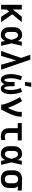

<svg xmlns="http://www.w3.org/2000/svg" viewBox="1996 -2796 807 4840"><g transform="rotate(90 2400.0 -375.5)"><path d="M404 0 270 -201 218 -139V0H100V-520H218V-291L398 -520H539L339 -282L539 0Z M865 8Q837 8 809 2.5Q781 -3 757 -17.5Q733 -32 714.5 -53.5Q696 -75 684.5 -100.5Q673 -126 669 -154Q665 -182 665 -210V-310Q665 -338 669 -366Q673 -394 684.5 -419.5Q696 -445 714.5 -466.5Q733 -488 757 -502.5Q781 -517 809 -522.5Q837 -528 865 -528Q889 -528 912 -520.5Q935 -513 954 -498.5Q973 -484 987.5 -464.5Q1002 -445 1014 -424Q1018 -448 1022.5 -472Q1027 -496 1031 -520H1133Q1117 -456 1102.5 -391.5Q1088 -327 1072 -263Q1089 -198 1104 -132Q1119 -66 1135 0H1033Q1028 -25 1023.5 -50Q1019 -75 1015 -100Q1003 -79 989 -59Q975 -39 956 -23.5Q937 -8 913 0Q889 8 865 8ZM865 -93Q883 -93 900 -102.5Q917 -112 928.5 -126.5Q940 -141 948 -157.5Q956 -174 962 -191.5Q968 -209 973 -227Q978 -245 983 -263Q978 -280 973 -297.5Q968 -315 961.5 -332Q955 -349 947 -365.5Q939 -382 927.5 -396Q916 -410 899.5 -418.5Q883 -427 865 -427Q852 -427 839 -422.5Q826 -418 816 -409Q806 -400 800 -388Q794 -376 790 -363Q786 -350 785 -336.5Q784 -323 784 -310V-210Q784 -197 785 -183.5Q786 -170 790 -157Q794 -144 800 -132Q806 -120 816 -111Q826 -102 839 -97.5Q852 -93 865 -93Z M1389 0H1265L1440 -502L1418 -566Q1403 -609 1388.5 -651Q1374 -693 1360 -735H1483L1735 0H1611L1502 -381Z M1987 8Q1967 8 1947.5 0.5Q1928 -7 1913.5 -21Q1899 -35 1889 -52.5Q1879 -70 1872 -89Q1865 -108 1860.5 -127.5Q1856 -147 1853 -167Q1850 -187 1848.5 -207Q1847 -227 1847 -247Q1847 -319 1862 -390Q1877 -461 1904 -528L2002 -495Q1978 -436 1965 -373Q1952 -310 1952 -247Q1952 -238 1952.5 -228.5Q1953 -219 1953.5 -210Q1954 -201 1955 -192Q1956 -183 1957 -174Q1958 -165 1959.5 -156Q1961 -147 1962.5 -138Q1964 -129 1967 -120.5Q1970 -112 1973.5 -103.5Q1977 -95 1984 -88Q1991 -81 2000 -81Q2010 -81 2016.5 -89Q2023 -97 2027 -106Q2031 -115 2033.5 -124.5Q2036 -134 2038 -143.5Q2040 -153 2041.5 -162.5Q2043 -172 2044 -182Q2045 -192 2045.5 -201.5Q2046 -211 2046.5 -221Q2047 -231 2047 -240.5Q2047 -250 2047 -260V-338H2153V-260Q2153 -250 2153 -240.5Q2153 -231 2153.5 -221Q2154 -211 2154.5 -201.5Q2155 -192 2156 -182Q2157 -172 2158.5 -162.5Q2160 -153 2162 -143.5Q2164 -134 2166.5 -124.5Q2169 -115 2173 -106Q2177 -97 2183.5 -89Q2190 -81 2200 -81Q2209 -81 2216 -88Q2223 -95 2226.5 -103.5Q2230 -112 2233 -120.5Q2236 -129 2237.5 -138Q2239 -147 2240.5 -156Q2242 -165 2243 -174Q2244 -183 2245 -192Q2246 -201 2246.5 -210Q2247 -219 2247.5 -228.5Q2248 -238 2248 -247Q2248 -310 2235 -373Q2222 -436 2198 -495L2296 -528Q2323 -461 2338 -390Q2353 -319 2353 -247Q2353 -227 2351.5 -207Q2350 -187 2347 -167Q2344 -147 2339.5 -127.5Q2335 -108 2328 -89Q2321 -70 2311 -52.5Q2301 -35 2286.5 -21Q2272 -7 2252.5 0.5Q2233 8 2213 8Q2194 8 2175 1Q2156 -6 2141.5 -19.5Q2127 -33 2117 -50Q2107 -67 2100 -85Q2093 -67 2083 -50Q2073 -33 2058.5 -19.5Q2044 -6 2025 1Q2006 8 1987 8ZM2047 -600 2061 -759H2171L2137 -600Z M2619 0Q2619 -26 2612.5 -51Q2606 -76 2598.5 -100.5Q2591 -125 2582.5 -149.5Q2574 -174 2564.5 -198Q2555 -222 2544.5 -245.5Q2534 -269 2523.5 -292.5Q2513 -316 2501.5 -339Q2490 -362 2478.5 -385Q2467 -408 2454 -430.5Q2441 -453 2428 -475L2528 -528Q2555 -486 2578 -442Q2601 -398 2622.5 -353Q2644 -308 2663.5 -262.5Q2683 -217 2699 -170Q2711 -193 2722.5 -217Q2734 -241 2744.5 -265.5Q2755 -290 2764.5 -314.5Q2774 -339 2781.5 -364.5Q2789 -390 2794.5 -416Q2800 -442 2800 -468V-520H2919V-468Q2919 -436 2912 -405Q2905 -374 2896 -344Q2887 -314 2875.5 -284.5Q2864 -255 2851.5 -226Q2839 -197 2825 -168.5Q2811 -140 2797 -111.5Q2783 -83 2768 -55.5Q2753 -28 2738 0Z M3427 8Q3399 8 3371.5 4Q3344 0 3318.5 -11.5Q3293 -23 3272 -41Q3251 -59 3237 -83Q3223 -107 3217.5 -134.5Q3212 -162 3212 -189V-419H3081V-520H3519V-419H3331V-189Q3331 -170 3336.5 -151Q3342 -132 3355.5 -118.5Q3369 -105 3388 -99Q3407 -93 3427 -93Q3448 -93 3469.5 -97Q3491 -101 3511 -109V-8Q3491 0 3469.5 4Q3448 8 3427 8Z M3865 8Q3837 8 3809 2.5Q3781 -3 3757 -17.5Q3733 -32 3714.5 -53.5Q3696 -75 3684.5 -100.5Q3673 -126 3669 -154Q3665 -182 3665 -210V-310Q3665 -338 3669 -366Q3673 -394 3684.5 -419.5Q3696 -445 3714.5 -466.5Q3733 -488 3757 -502.5Q3781 -517 3809 -522.5Q3837 -528 3865 -528Q3889 -528 3912 -520.5Q3935 -513 3954 -498.5Q3973 -484 3987.5 -464.5Q4002 -445 4014 -424Q4018 -448 4022.5 -472Q4027 -496 4031 -520H4133Q4117 -456 4102.5 -391.5Q4088 -327 4072 -263Q4089 -198 4104 -132Q4119 -66 4135 0H4033Q4028 -25 4023.5 -50Q4019 -75 4015 -100Q4003 -79 3989 -59Q3975 -39 3956 -23.5Q3937 -8 3913 0Q3889 8 3865 8ZM3865 -93Q3883 -93 3900 -102.5Q3917 -112 3928.5 -126.5Q3940 -141 3948 -157.5Q3956 -174 3962 -191.5Q3968 -209 3973 -227Q3978 -245 3983 -263Q3978 -280 3973 -297.5Q3968 -315 3961.5 -332Q3955 -349 3947 -365.5Q3939 -382 3927.5 -396Q3916 -410 3899.5 -418.5Q3883 -427 3865 -427Q3852 -427 3839 -422.5Q3826 -418 3816 -409Q3806 -400 3800 -388Q3794 -376 3790 -363Q3786 -350 3785 -336.5Q3784 -323 3784 -310V-210Q3784 -197 3785 -183.5Q3786 -170 3790 -157Q3794 -144 3800 -132Q3806 -120 3816 -111Q3826 -102 3839 -97.5Q3852 -93 3865 -93Z M4496 8Q4466 8 4437 3Q4408 -2 4381 -15Q4354 -28 4332.5 -48.5Q4311 -69 4297.5 -95.5Q4284 -122 4278.5 -151Q4273 -180 4273 -210V-310Q4273 -338 4278 -366.5Q4283 -395 4295.5 -420.5Q4308 -446 4328 -466.5Q4348 -487 4373.5 -500.5Q4399 -514 4426.5 -521Q4454 -528 4483 -528H4500L4783 -520V-419L4671 -422Q4683 -412 4692.5 -399Q4702 -386 4708.5 -371.5Q4715 -357 4717 -341.5Q4719 -326 4719 -310V-210Q4719 -180 4713.5 -151Q4708 -122 4694.5 -95.5Q4681 -69 4659.5 -48.5Q4638 -28 4611 -15Q4584 -2 4555 3Q4526 8 4496 8ZM4496 -93Q4518 -93 4539.5 -101Q4561 -109 4575 -126.5Q4589 -144 4594.5 -166Q4600 -188 4600 -210V-310Q4600 -331 4595.5 -351.5Q4591 -372 4579 -389Q4567 -406 4548 -416Q4529 -426 4508 -427H4493Q4471 -427 4450.5 -418Q4430 -409 4416 -392Q4402 -375 4397 -353.5Q4392 -332 4392 -310V-210Q4392 -188 4397.5 -166Q4403 -144 4417 -126.5Q4431 -109 4452.5 -101Q4474 -93 4496 -93Z"/></g></svg>

Font: Iosevka Extended
Style: Bold
Weight: 700
Width: 7
Monospace: yes
Designer: Belleve Invis
Foundry: Belleve Invis
Version: Version 32.5.0; ttfautohint (v1.8.4)